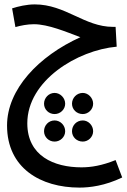

<svg xmlns="http://www.w3.org/2000/svg" viewBox="-20 -460 575 872"><path d="M341 392C387 392 456 384 535 346L505 267C443 292 394 300 350 300C225 300 104 248 104 100C104 -94 331 -232 510 -248L505 -338H493C364 -338 277 -440 138 -440C101 -440 63 -431 35 -422L50 -337C74 -344 105 -350 134 -350C199 -350 281 -315 345 -291C155 -205 12 -54 12 110C12 303 164 392 341 392ZM228 58C254 58 276 37 276 11C276 -15 254 -38 228 -38C201 -38 180 -15 180 11C180 37 201 58 228 58ZM356 58C381 58 403 37 403 11C403 -15 381 -38 356 -38C328 -38 307 -15 307 11C307 37 328 58 356 58ZM228 183C254 183 276 162 276 136C276 109 254 87 228 87C201 87 180 109 180 136C180 162 201 183 228 183ZM356 183C381 183 403 162 403 136C403 109 381 87 356 87C328 87 307 109 307 136C307 162 328 183 356 183Z"/></svg>

Font: Noto Sans Arabic ExtCond Med
Style: Regular
Weight: 500
Width: 2
Designer: Monotype Design Team, Nadine Chahine, Nizar Qandah and Khaled Hosny
Foundry: Monotype Imaging Inc.
Version: Version 2.012